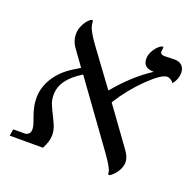

<svg xmlns="http://www.w3.org/2000/svg" viewBox="-111 -705 837 830"><g transform="rotate(20 308.0 -289.5)"><path d="M346.2 -329.1Q419.9 -418.5 502.9 -472.2Q479 -472.2 466.1 -482.4Q453.1 -492.7 453.1 -516.1Q453.1 -531.2 461.7 -547.9Q470.2 -564.5 482.4 -576.2Q494.6 -587.9 502.9 -587.9Q505.9 -587.9 505.9 -584L503.9 -565.9Q503.9 -551.8 524.9 -551.8L569.8 -553.2Q591.8 -553.2 604 -540.8Q616.2 -528.3 616.2 -507.8Q616.2 -479.5 596.2 -454.1Q580.1 -472.2 565.9 -472.2Q539.1 -472.2 479.7 -414.1Q420.4 -356 377 -286.1L500 -116.2Q522 -87.4 522 -63Q522 -45.9 513.7 -29.3Q505.4 -12.7 492.4 0.2Q479.5 13.2 474.1 13.2Q467.8 13.2 467.8 2Q467.8 -14.2 423.8 -75.2L220.2 -356.9Q174.8 -329.1 152.3 -298.3Q129.9 -267.6 129.9 -230Q129.9 -207 138.4 -186.8Q147 -166.5 157 -147Q167 -127.4 175.5 -107.2Q184.1 -86.9 184.1 -64Q184.1 -35.2 165 0H12.2L17.1 -30.8H68.8Q78.1 -30.8 86.7 -37.1Q95.2 -43.5 95.2 -60.1Q95.2 -70.8 90.6 -84.5Q85.9 -98.1 80.1 -114.5Q74.2 -130.9 69.6 -150.6Q64.9 -170.4 64.9 -193.8Q64.9 -242.7 92.8 -286.6Q120.6 -330.6 170.9 -361.8L202.1 -380.9L147.9 -456.1Q130.9 -481 130.9 -511.2Q130.9 -529.8 138.7 -548.1Q146.5 -566.4 158.2 -579.1Q169.9 -591.8 176.8 -591.8Q181.2 -591.8 181.2 -582Q181.2 -564 196.3 -537.6Q211.4 -511.2 240.2 -473.1Z"/></g></svg>

Font: Liberation Serif
Style: Italic
Weight: 400
Italic angle: -16.333°
Designer: Steve Matteson
Foundry: Ascender Corporation
Version: Version 2.1.5